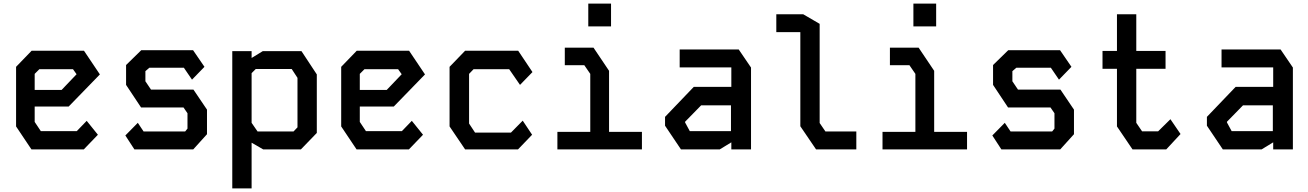

<svg xmlns="http://www.w3.org/2000/svg" viewBox="-20 -827 7240 1063"><path d="M155 -546 69 -457V-127L154 0H444L522 -81L460 -158L405 -101H206L172 -152V-237H360L533 -415L445 -546ZM172 -418 198 -444H384L404 -416L321 -329H172Z M762 -549H1049L1112 -457L1043 -386L998 -452H807L785 -433V-377L816 -331H1051L1126 -220V-84L1050 0H724L674 -77L743 -147L775 -99H1005L1018 -115V-200L996 -232H761L678 -357V-467Z M1435 -544 1373 -506V-544H1266V216H1373V-37L1437 0H1646L1734 -91V-415L1649 -544ZM1373 -147V-422L1396 -445H1595L1627 -396V-122L1605 -99H1406Z M1955 -546 1869 -457V-127L1954 0H2244L2322 -81L2260 -158L2205 -101H2006L1972 -152V-237H2160L2333 -415L2245 -546ZM1972 -418 1998 -444H2184L2204 -416L2121 -329H1972Z M2555 -546H2849L2928 -428L2859 -357L2799 -444H2602L2577 -418V-143L2610 -93H2809L2874 -159L2926 -81L2848 0H2555L2469 -127V-457Z M3107 -563V-466H3215L3248 -418V-97H3066V0H3534V-97H3352V-435L3266 -563ZM3237 -681V-807H3363V-681Z M3743 -553V-454H4029V-346H3821L3662 -180V-131L3750 0H3965L4029 -39V0H4138V-453L4070 -553ZM3773 -149V-153L3862 -244H4027V-101H3799Z M4278 -748V-649H4411V-128L4498 0H4721V-99H4550L4518 -146V-695L4427 -748Z M4907 -563V-466H5015L5048 -418V-97H4866V0H5334V-97H5152V-435L5066 -563ZM5037 -681V-807H5163V-681Z M5562 -549H5849L5912 -457L5843 -386L5798 -452H5607L5585 -433V-377L5616 -331H5851L5926 -220V-84L5850 0H5524L5474 -77L5543 -147L5575 -99H5805L5818 -115V-200L5796 -232H5561L5478 -357V-467Z M6164 -748H6271V-545H6433V-446H6271V-147L6303 -100H6392L6460 -167L6516 -85L6437 0H6250L6164 -127V-446H6084V-545H6164Z M6743 -553V-454H7029V-346H6821L6662 -180V-131L6750 0H6965L7029 -39V0H7138V-453L7070 -553ZM6773 -149V-153L6862 -244H7027V-101H6799Z"/></svg>

Font: Kode Mono SemiBold
Style: Regular
Weight: 600
Monospace: yes
Designer: Isa Ozler
Foundry: Kadena LLC
Version: Version 1.206;gftools[0.9.28]